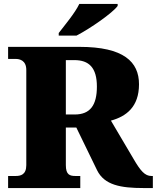

<svg xmlns="http://www.w3.org/2000/svg" viewBox="-20 -951 793 971"><path d="M277 -771H367C437 -807 550 -886 575 -921V-931H381C360 -886 306 -822 277 -784ZM386 0V-61H362C333 -61 313 -67 313 -116V-306H366L471 -90C508 -15 590 0 706 0H753V-61H746C713 -61 691 -86 655 -148L541 -341C618 -362 683 -410 683 -525C683 -638 606 -714 382 -714H21V-653H59C79 -653 113 -646 113 -597V-116C113 -67 84 -61 59 -61H21V0ZM313 -372V-647H356C430 -647 470 -609 470 -513C470 -419 436 -372 358 -372Z"/></svg>

Font: UArctic Serif Black
Style: Regular
Weight: 900
Designer: Customization by Puisto advertising & original work Monotype Design Team
Foundry: Monotype Imaging Inc.
Version: Version 2.004